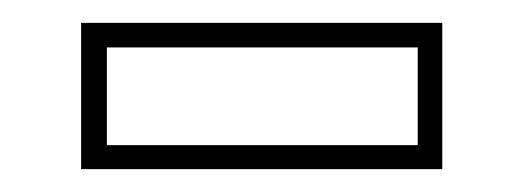

<svg xmlns="http://www.w3.org/2000/svg" viewBox="-20 -386 458 168"><path d="M51 -238V-366H367V-238ZM73.5 -259H345.5V-344.5H73.5Z"/></svg>

Font: Tourney Thin ExtraLight
Style: Regular
Weight: 250
Version: Version 1.015